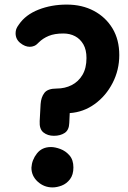

<svg xmlns="http://www.w3.org/2000/svg" viewBox="-20 -801 559 837"><path d="M215 -209Q188 -209 169.5 -223.5Q151 -238 153 -273L157 -347Q159 -377 173.5 -396Q188 -415 227 -415Q263 -415 292.5 -430Q322 -445 339.5 -474.5Q357 -504 357 -548Q357 -584 343.5 -607.5Q330 -631 307.5 -643Q285 -655 256 -655Q218 -655 192.5 -644.5Q167 -634 149 -616Q139 -605 129.5 -601Q120 -597 110 -597Q89 -597 68.5 -613.5Q48 -630 48 -656Q48 -666 51 -674.5Q54 -683 63 -695Q92 -737 148 -759Q204 -781 271 -781Q338 -781 389.5 -753.5Q441 -726 470.5 -677Q500 -628 500 -561Q500 -496 471 -439.5Q442 -383 393 -347.5Q344 -312 284 -308L282 -265Q281 -234 262 -221.5Q243 -209 215 -209ZM209 16Q172 16 144.5 -9Q117 -34 117 -70Q119 -104 141 -132Q163 -160 202 -160Q220 -160 243 -151.5Q266 -143 283 -123.5Q300 -104 300 -71Q300 -39 285 -19.5Q270 0 249 8Q228 16 209 16Z"/></svg>

Font: Playpen Sans Arabic
Style: Bold
Weight: 700
Version: Version 2.000